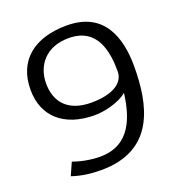

<svg xmlns="http://www.w3.org/2000/svg" viewBox="-127 -789 836 903"><g transform="rotate(-20 291.0 -337.5)"><path d="M43 -458C43 -324 135 -243 287 -243C335 -243 410 -260 451 -295C437 -185 399 -51 244 -51C200 -51 150 -60 110 -75L82 -12C128 4 178 10 227 10C497 10 539 -208 539 -397C539 -536 495 -685 306 -685C142 -685 43 -604 43 -458ZM122 -461C122 -551 180 -626 294 -626C440 -626 458 -495 458 -400C458 -341 397 -304 292 -304C177 -304 122 -367 122 -461Z"/></g></svg>

Font: KpMath
Style: Sans
Weight: 400
Version: Version 0.64